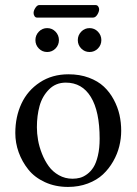

<svg xmlns="http://www.w3.org/2000/svg" viewBox="-20 -735 544 765"><path d="M351.1 -665H127Q121.1 -665 117.4 -670.9Q113.8 -676.8 113.8 -683.1Q113.8 -692.9 121.1 -703.9Q128.4 -714.8 136.2 -714.8H360.8Q367.7 -714.8 371.3 -709.2Q375 -703.6 375 -698.2Q375 -688 367.7 -676.5Q360.4 -665 351.1 -665ZM134.8 -541.7Q121.1 -555.7 121.1 -575.2Q121.1 -594.7 134.8 -608.9Q148.4 -623 168 -623Q187.5 -623 201.2 -608.9Q214.8 -594.7 214.8 -575.2Q214.8 -555.7 201.2 -541.7Q187.5 -527.8 168 -527.8Q148.4 -527.8 134.8 -541.7ZM303.7 -541.7Q290 -555.7 290 -575.2Q290 -594.7 303.7 -608.9Q317.4 -623 336.9 -623Q356.4 -623 370.1 -608.9Q383.8 -594.7 383.8 -575.2Q383.8 -555.7 370.1 -541.7Q356.4 -527.8 336.9 -527.8Q317.4 -527.8 303.7 -541.7ZM41 -205.1Q41 -269.5 65.4 -322Q89.8 -374.5 138.7 -406.7Q187.5 -439 252.9 -439Q297.9 -439 334 -425.5Q370.1 -412.1 393.8 -389.9Q417.5 -367.7 433.3 -337.9Q449.2 -308.1 456.1 -277.3Q462.9 -246.6 462.9 -213.9Q462.9 -183.1 455.3 -152.3Q447.8 -121.6 430.9 -92Q414.1 -62.5 390.1 -40Q366.2 -17.6 330.1 -3.9Q293.9 9.8 251 9.8Q200.2 9.8 158.9 -9.3Q117.7 -28.3 92.8 -59.6Q67.9 -90.8 54.4 -128.2Q41 -165.5 41 -205.1ZM242.2 -405.8Q202.1 -405.8 175.3 -378.7Q148.4 -351.6 137.7 -313Q127 -274.4 127 -228Q127 -203.6 131.6 -177Q136.2 -150.4 147.2 -122.6Q158.2 -94.7 174.1 -72.8Q189.9 -50.8 214.6 -36.9Q239.3 -22.9 269 -22.9Q284.7 -22.9 298.6 -26.6Q312.5 -30.3 327.1 -41Q341.8 -51.8 352.5 -68.8Q363.3 -85.9 370.1 -115Q377 -144 377 -182.1Q377 -291.5 342 -348.6Q307.1 -405.8 242.2 -405.8Z"/></svg>

Font: Linux Libertine G
Style: Regular
Weight: 400
Designer: Philipp H. Poll
Foundry: Philipp H. Poll
Version: Version 4.7.5